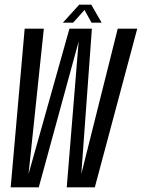

<svg xmlns="http://www.w3.org/2000/svg" viewBox="-20 -797 604 817"><path d="M25.5 0 85 -675H166.5L101.5 -56.5L275.5 -675H371L326 -56.5L481 -675H564L383.5 0H264L314.5 -618H314L145 0ZM247.5 -700.5 317 -777H368.5L412.5 -700.5H369.5L339.5 -754.5L291 -700.5Z"/></svg>

Font: Anybody Condensed Regular
Style: Italic
Weight: 400
Width: 3
Italic angle: -10°
Designer: Tyler Finck
Foundry: Etcetera Type Company
Version: Version 1.010; ttfautohint (v1.8.3) -l 8 -r 50 -G 200 -x 14 